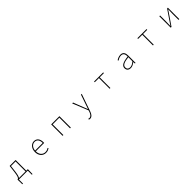

<svg xmlns="http://www.w3.org/2000/svg" viewBox="866 -3282 6268 6268"><g transform="rotate(-45 4000.0 -148.0)"><path d="M293 0H702V189H733L738 -13V-33H667V-527H392L361 -274C338 -88 310 -50 277 -33H258V-13L262 189H293ZM328 -33C350 -61 377 -121 394 -272L420 -494H632V-33Z M1536 13C1614 13 1659 -13 1699 -37L1683 -68C1643 -39 1598 -20 1538 -20C1414 -20 1333 -122 1333 -261H1719C1721 -275 1721 -286 1721 -297C1721 -453 1644 -540 1522 -540C1405 -540 1295 -434 1295 -262C1295 -90 1403 13 1536 13ZM1333 -294C1344 -427 1428 -507 1522 -507C1621 -507 1686 -437 1686 -294Z M2309 0H2345V-494H2654V0H2690V-527H2309Z M3340 244C3431 244 3484 156 3511 74L3721 -527H3684L3566 -183C3551 -138 3533 -82 3516 -35H3511C3491 -82 3469 -138 3452 -183L3319 -527H3279L3497 12L3482 61C3453 145 3408 209 3342 209C3326 209 3309 205 3298 200L3289 233C3302 240 3322 244 3340 244Z M4482 0H4517V-494H4711V-527H4289V-494H4482Z M5450 13C5520 13 5586 -26 5640 -70H5643L5648 0H5678V-341C5678 -448 5640 -540 5516 -540C5430 -540 5357 -496 5324 -472L5342 -443C5376 -470 5439 -507 5514 -507C5623 -507 5645 -414 5642 -329C5405 -302 5298 -247 5298 -130C5298 -30 5368 13 5450 13ZM5453 -20C5389 -20 5335 -50 5335 -131C5335 -220 5413 -273 5642 -298V-109C5573 -50 5516 -20 5453 -20Z M6482 0H6517V-494H6711V-527H6289V-494H6482Z M7302 0H7338L7586 -363C7608 -396 7641 -445 7663 -478H7668C7665 -407 7662 -336 7662 -277V0H7698V-527H7662L7414 -164C7392 -131 7360 -82 7338 -49H7333C7335 -120 7338 -191 7338 -249V-527H7302Z"/></g></svg>

Font: Harano Aji Gothic CN ExtraLight
Style: Regular
Weight: 250
Foundry: Masamichi Hosoda
Version: HaranoAjiGothicCN-ExtraLight version 20230610;ttx 4.39.4